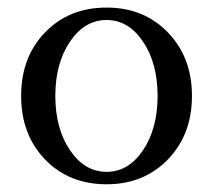

<svg xmlns="http://www.w3.org/2000/svg" viewBox="-20 -473 560 505"><path d="M260.3 11.7Q161.6 11.7 98.6 -53.5Q35.6 -118.7 35.6 -220.7Q35.6 -322.8 98.6 -387.9Q161.6 -453.1 260.3 -453.1Q358.4 -453.1 421.6 -387.7Q484.9 -322.3 484.9 -220.7Q484.9 -119.1 421.6 -53.7Q358.4 11.7 260.3 11.7ZM164.1 -77.9Q202.6 -21 260.3 -21Q317.9 -21 356.2 -77.9Q394.5 -134.8 394.5 -220.7Q394.5 -306.6 356.2 -363.5Q317.9 -420.4 260.3 -420.4Q202.6 -420.4 164.1 -363.5Q125.5 -306.6 125.5 -220.7Q125.5 -134.8 164.1 -77.9Z"/></svg>

Font: Elstob 10pt
Style: Regular
Weight: 400
Designer: Peter S. Baker
Version: Version 1.015